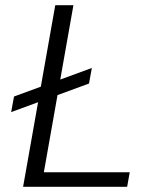

<svg xmlns="http://www.w3.org/2000/svg" viewBox="-20 -720 598 740"><path d="M23 -288 34 -348 334 -458 323 -398ZM69 0 193 -700H263L149 -56H480L470 0Z"/></svg>

Font: DM Sans 12pt Light
Style: Italic
Weight: 300
Italic angle: -10°
Version: Version 4.004;gftools[0.9.30]